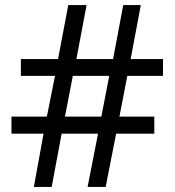

<svg xmlns="http://www.w3.org/2000/svg" viewBox="-20 -734 686 754"><path d="M480 -436 449 -276H586V-209H436L395 0H324L365 -209H222L183 0H113L151 -209H25V-276H164L196 -436H62V-502H208L248 -714H320L280 -502H424L464 -714H533L493 -502H620V-436ZM235 -276H378L409 -436H266Z"/></svg>

Font: Noto Sans Myanmar UI
Style: Regular
Weight: 400
Designer: Monotype Design Team
Foundry: Monotype Imaging Inc.
Version: Version 2.103; ttfautohint (v1.8.4.7-5d5b)